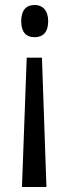

<svg xmlns="http://www.w3.org/2000/svg" viewBox="-20 -561 275 769"><path d="M173 -476C173 -520 150 -541 119 -541C83 -541 65 -518 65 -476C65 -434 83 -412 119 -412C151 -412 173 -431 173 -476ZM87 -330 68 188H166L148 -330Z"/></svg>

Font: Noto Sans Sinhala ExtraCondensed
Style: Regular
Weight: 400
Width: 2
Designer: Jelle Bosma - Monotype Design Team
Foundry: Monotype Imaging Inc.
Version: Version 2.006